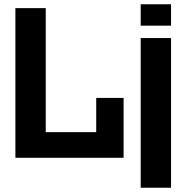

<svg xmlns="http://www.w3.org/2000/svg" viewBox="-20 -738 872 898"><path d="M52 0V-700H194V-120H430V-280H558V0ZM638 140V-560H780V140ZM638 -618V-718H780V-618Z"/></svg>

Font: Tektur SemiBold
Style: Regular
Weight: 600
Designer: Adam Jagosz
Foundry: Adam Jagosz
Version: Version 1.005;gftools[0.9.30]